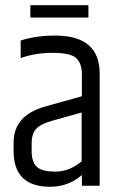

<svg xmlns="http://www.w3.org/2000/svg" viewBox="-20 -710 465 734"><path d="M96 -690H318V-643H96ZM101 -162V-132Q101 -92 120 -73Q139 -54 192 -54Q245 -54 292 -93V-280L178 -248Q133 -235 117 -216Q101 -197 101 -162ZM191 -574Q361 -574 361 -429V0H293V-41Q242 4 171 4Q32 4 32 -133V-165Q32 -269 153 -303L293 -342V-429Q292 -470 270 -489Q248 -508 181.5 -508Q115 -508 59 -488V-555Q116 -574 191 -574Z"/></svg>

Font: Khand
Style: Regular
Weight: 400
Designer: Devanagari: Sanchit Sawaria, Jyotish Sonowal; Latin: Satya Rajpurohit
Foundry: Indian Type Foundry
Version: Version 1.100;PS 1.0;hotconv 1.0.78;makeotf.lib2.5.61930; tt